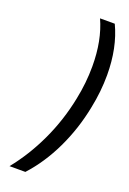

<svg xmlns="http://www.w3.org/2000/svg" viewBox="-164 -797 660 979"><g transform="rotate(20 166.5 -308.0)"><path d="M228 -316Q247 -407 247 -497Q247 -638 200 -741H280Q333 -629 333 -481Q333 -392 314 -300Q290 -177 237.5 -67Q185 43 110 125H24Q97 35 150 -78Q203 -191 228 -316Z"/></g></svg>

Font: TypoPRO Montserrat Alternates
Style: Italic
Weight: 400
Italic angle: -11.3°
Designer: Julieta Ulanovsky
Foundry: Julieta Ulanovsky
Version: Version 6.001